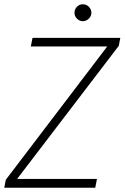

<svg xmlns="http://www.w3.org/2000/svg" viewBox="-31 -877 582 897"><path d="M-11 0 -4 -37 470 -660H113L121 -700H531L524 -663L49 -41H422L414 0ZM356 -778Q341 -778 329 -789.5Q317 -801 317 -817Q317 -834 328.5 -845.5Q340 -857 356 -857Q373 -857 384.5 -845Q396 -833 396 -817Q396 -802 384 -790Q372 -778 356 -778Z"/></svg>

Font: DM Sans 28pt ExtraLight
Style: Italic
Weight: 250
Italic angle: -10°
Version: Version 4.004;gftools[0.9.30]